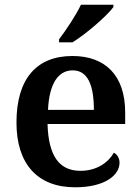

<svg xmlns="http://www.w3.org/2000/svg" viewBox="-20 -786 597 816"><path d="M231 -619V-606H288C347 -642 437 -721 462 -756V-766H324C303 -721 260 -657 231 -619ZM299 10C428 10 488 -43 488 -94C488 -114 478 -130 464 -137C440 -95 391 -60 322 -60C234 -60 186 -120 182 -259H512V-308C512 -466 427 -548 288 -548C136 -548 50 -452 50 -265C50 -91 138 10 299 10ZM379 -319H184C189 -428 226 -487 289 -487C354 -487 379 -422 379 -319Z"/></svg>

Font: Noto Serif SemiBold
Style: Regular
Weight: 600
Designer: Monotype Design Team
Foundry: Monotype Imaging Inc.
Version: Version 2.013